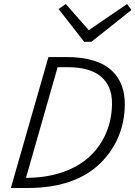

<svg xmlns="http://www.w3.org/2000/svg" viewBox="-20 -940 677 960"><path d="M272.9 -895 309.1 -919.9 423.8 -789.1 615.2 -919.9 637.2 -890.1 437 -731H400.9ZM222.2 -654.8H312Q471.2 -654.8 543.9 -582Q604 -522 604 -418.9Q604 -335 573.7 -260.3Q543.5 -185.5 484.9 -127Q357.9 0 117.2 0H34.2ZM540 -424.8Q540 -510.7 484.4 -557.4Q428.7 -604 319.8 -604H268.1L109.9 -50.8Q211.4 -50.8 293.5 -79.3Q375.5 -107.9 429.2 -158.4Q482.9 -209 511.5 -277.1Q540 -345.2 540 -424.8Z"/></svg>

Font: IntelOne Mono Light
Style: Italic
Weight: 300
Italic angle: -16°
Designer: Fred Shallcrass
Foundry: Frere-Jones Type LLC
Version: Version 1.200;hotconv 1.1.0;makeotfexe 2.6.0;FJTRelease1.2